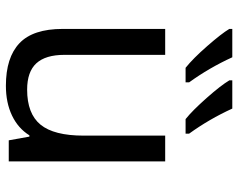

<svg xmlns="http://www.w3.org/2000/svg" viewBox="-99 -707 816 658"><g transform="rotate(90 309.0 -378.0)"><path d="M168 -536.1V-190.9Q168 -126 197 -94.5Q226.1 -63 287.1 -63Q369.6 -63 407.2 -108.9Q444.8 -154.8 444.8 -256.8V-536.1H533.2V0H460.9L448.2 -70.8H443.8Q419.9 -32.2 376 -11.2Q332 9.8 273.9 9.8Q177.2 9.8 128.2 -36.6Q79.1 -83 79.1 -185.1V-536.1ZM262.2 -606H212.4Q180.7 -631.3 137.9 -680.2Q95.2 -729 79.1 -755.9V-766.1H176.3Q212.4 -687 262.2 -618.2ZM438 -606H388.2Q358.9 -629.4 315.9 -678Q272.9 -726.6 255.4 -755.9V-766.1H352.1Q388.2 -687 438 -618.2Z"/></g></svg>

Font: NotoSans
Style: Regular
Weight: 400
Designer: Monotype Design team
Foundry: Monotype Imaging Inc.
Version: Version 1.04